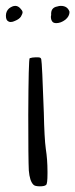

<svg xmlns="http://www.w3.org/2000/svg" viewBox="-38 -658 260 663"><path d="M-6.8 -628.9Q4.9 -637.7 14.6 -637.7Q24.4 -637.7 32.2 -628.9Q39.1 -622.1 40 -616.2Q40 -616.2 40 -616.2Q40 -610.4 34.2 -600.6Q28.3 -591.8 13.7 -585.9Q5.9 -582 -1 -582Q-5.9 -582 -8.8 -584Q-17.6 -587.9 -17.6 -603.5Q-17.6 -619.1 -6.8 -628.9ZM160.2 -635.7Q166 -637.7 171.9 -637.7Q195.3 -637.7 202.1 -617.2Q202.1 -601.6 187.5 -589.8Q171.9 -578.1 156.2 -578.1Q145.5 -578.1 141.6 -585Q137.7 -590.8 137.7 -600.6Q137.7 -603.5 138.7 -606.4Q136.7 -631.8 160.2 -635.7ZM64.5 -457Q74.2 -460 84 -460Q88.9 -460 93.8 -460Q103.5 -460 104.5 -453.1Q107.4 -440.4 113.3 -269.5Q115.2 -179.7 120.1 -144.5Q126 -107.4 126 -65.4Q126 -61.5 126 -58.6Q126 -22.5 121.1 -19.5Q116.2 -14.6 99.6 -14.6Q82 -14.6 77.1 -20.5Q64.5 -33.2 61.5 -69.3Q59.6 -105.5 59.6 -261.7Q60.5 -454.1 64.5 -457Z"/></svg>

Font: Yahfie
Style: Heavy
Weight: 600
Designer: Joe Palazzolo
Foundry: jozolo LLC
Version: Version 001.000